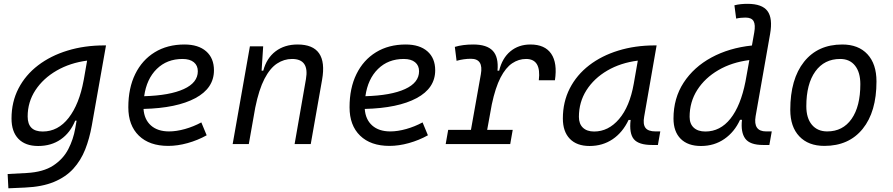

<svg xmlns="http://www.w3.org/2000/svg" viewBox="-20 -763 4728 1017"><path d="M24.4 234.4 20.5 158.7 122.1 153.3Q209.5 148.4 262.2 113.8Q314.9 79.1 341.8 26.9Q368.7 -25.4 378.4 -82.5L385.7 -124H378.4Q352.1 -59.6 301.8 -24.7Q251.5 10.3 182.1 10.3Q114.3 10.3 77.6 -27.6Q41 -65.4 41 -135.3Q41 -223.1 78.1 -294.7Q115.2 -366.2 181.9 -417Q248.5 -467.8 337.9 -495.1Q427.2 -522.5 532.2 -522.5H541.5L466.3 -98.1Q454.1 -29.3 431.2 28.8Q408.2 86.9 368.2 130.9Q328.1 174.8 265.6 200.7Q203.1 226.6 112.3 230.5ZM441.4 -441.9Q351.6 -430.2 280.3 -389.2Q209 -348.1 167.7 -285.4Q126.5 -222.7 126.5 -146Q126.5 -66.4 206.1 -66.4Q287.6 -66.4 343.8 -138.9Q399.9 -211.4 422.9 -336.9L424.3 -343.8Z M875.5 -66.9Q914.6 -66.9 959.7 -79.6Q1004.9 -92.3 1046.4 -114.7L1074.7 -46.4Q1027.3 -20 973.9 -5.1Q920.4 9.8 871.1 9.8Q771.5 9.8 715.6 -44.4Q659.7 -98.6 659.7 -194.8Q659.7 -296.4 696.3 -370.8Q732.9 -445.3 799.8 -486.3Q866.7 -527.3 957 -527.3Q1030.8 -527.3 1072 -491.2Q1113.3 -455.1 1113.3 -390.6Q1113.3 -295.9 1014.9 -243.2Q916.5 -190.4 740.2 -186Q744.1 -129.9 779.5 -98.4Q814.9 -66.9 875.5 -66.9ZM743.7 -253.4Q879.4 -257.3 953.6 -291.3Q1027.8 -325.2 1027.8 -385.7Q1027.8 -416 1006.8 -433.3Q985.8 -450.7 946.8 -450.7Q864.3 -450.7 810.3 -397.7Q756.3 -344.7 743.7 -253.4Z M1212.4 0 1303.7 -517.6H1374L1365.7 -388.7H1374.5Q1392.1 -455.1 1439.7 -491.2Q1487.3 -527.3 1556.2 -527.3Q1719.2 -527.3 1686 -340.3L1626 0H1540.5L1600.6 -344.2Q1619.1 -450.7 1526.9 -450.7Q1484.4 -450.7 1447.3 -426.3Q1410.2 -401.9 1380.9 -345.5Q1351.6 -289.1 1332 -192.9L1297.9 0Z M2047.4 -66.9Q2086.4 -66.9 2131.6 -79.6Q2176.8 -92.3 2218.3 -114.7L2246.6 -46.4Q2199.2 -20 2145.8 -5.1Q2092.3 9.8 2043 9.8Q1943.4 9.8 1887.5 -44.4Q1831.5 -98.6 1831.5 -194.8Q1831.5 -296.4 1868.2 -370.8Q1904.8 -445.3 1971.7 -486.3Q2038.6 -527.3 2128.9 -527.3Q2202.6 -527.3 2243.9 -491.2Q2285.2 -455.1 2285.2 -390.6Q2285.2 -295.9 2186.8 -243.2Q2088.4 -190.4 1912.1 -186Q1916 -129.9 1951.4 -98.4Q1986.8 -66.9 2047.4 -66.9ZM1915.5 -253.4Q2051.3 -257.3 2125.5 -291.3Q2199.7 -325.2 2199.7 -385.7Q2199.7 -416 2178.7 -433.3Q2157.7 -450.7 2118.7 -450.7Q2036.1 -450.7 1982.2 -397.7Q1928.2 -344.7 1915.5 -253.4Z M2340.8 0 2354 -75.2H2474.6L2526.9 -369.1Q2542 -451.7 2474.6 -451.7Q2437 -451.7 2398.4 -440.9L2389.2 -514.6Q2430.7 -527.3 2486.8 -527.3Q2559.1 -527.3 2590.3 -493.9Q2621.6 -460.4 2615.2 -388.7H2624Q2640.1 -455.1 2683.6 -491.2Q2727.1 -527.3 2789.6 -527.3Q2866.2 -527.3 2899.7 -478.3Q2933.1 -429.2 2919.4 -337.9H2834Q2847.7 -450.7 2766.6 -450.7Q2727.1 -450.7 2692.9 -427.7Q2658.7 -404.8 2631.3 -352.1Q2604 -299.3 2585 -210L2560.5 -75.2H2695.8L2682.6 0Z M3103 10.3Q3035.2 10.3 2998.3 -27.8Q2961.4 -65.9 2961.4 -135.3Q2961.4 -223.1 2998 -294.7Q3034.7 -366.2 3100.6 -417Q3166.5 -467.8 3255.4 -495.1Q3344.2 -522.5 3448.7 -522.5H3458L3392.1 -145Q3384.8 -105.5 3398.7 -86.2Q3412.6 -66.9 3452.6 -66.9H3477.5L3464.8 4.9H3434.1Q3363.3 4.9 3337.6 -25.6Q3312 -56.2 3320.3 -127.9H3309.6Q3278.3 -61.5 3225.1 -25.6Q3171.9 10.3 3103 10.3ZM3127 -66.4Q3202.6 -66.4 3259 -132.3Q3315.4 -198.2 3336.9 -319.3L3358.4 -441.9Q3267.1 -430.2 3196.8 -389.2Q3126.5 -348.1 3086.4 -285.2Q3046.4 -222.2 3046.4 -144Q3046.4 -106.9 3067.6 -86.7Q3088.9 -66.4 3127 -66.4Z M3692.9 10.3Q3623.5 10.3 3585.4 -27.8Q3547.4 -65.9 3547.4 -135.3Q3547.4 -242.7 3601.1 -325.2Q3654.8 -407.7 3748.5 -458.5Q3842.3 -509.3 3962.9 -522L3975.1 -590.8Q3982.4 -631.8 3971.7 -650.9Q3960.9 -669.9 3929.2 -669.9Q3917 -669.9 3904.5 -668.7Q3892.1 -667.5 3879.4 -664.6L3870.1 -734.9Q3887.2 -739.3 3904.5 -741Q3921.9 -742.7 3939.5 -742.7Q4017.1 -742.7 4045.4 -704.3Q4073.7 -666 4059.1 -583L3982.4 -147.5Q3968.8 -66.9 4038.1 -66.9H4067.9L4055.2 4.9H4022Q3952.1 4.9 3927.5 -28.8Q3902.8 -62.5 3910.2 -128.4H3899.9Q3870.6 -64 3816.9 -26.9Q3763.2 10.3 3692.9 10.3ZM3928.7 -331.1 3949.2 -444.8Q3856.4 -433.1 3785.2 -391.6Q3713.9 -350.1 3673.3 -286.6Q3632.8 -223.1 3632.8 -144Q3632.8 -106.9 3654.8 -86.7Q3676.8 -66.4 3716.3 -66.4Q3794.9 -66.4 3849.1 -134.5Q3903.3 -202.6 3928.7 -331.1Z M4346.7 9.8Q4261.7 9.8 4213.9 -40.8Q4166 -91.3 4166 -181.2Q4166 -344.2 4239 -435.8Q4312 -527.3 4441.4 -527.3Q4526.9 -527.3 4574.7 -475.8Q4622.6 -424.3 4622.6 -331.5Q4622.6 -170.9 4549.6 -80.6Q4476.6 9.8 4346.7 9.8ZM4361.8 -66.9Q4444.3 -66.9 4490.7 -133.1Q4537.1 -199.2 4537.1 -317.4Q4537.1 -379.9 4509 -415.3Q4481 -450.7 4430.2 -450.7Q4346.2 -450.7 4298.6 -384.5Q4251 -318.4 4251 -200.2Q4251 -137.2 4280.5 -102.1Q4310.1 -66.9 4361.8 -66.9Z"/></svg>

Font: Cascadia Mono PL SemiLight
Style: Italic
Weight: 350
Italic angle: -10°
Monospace: yes
Designer: Aaron Bell
Foundry: Saja Typeworks
Version: Version 2404.023; ttfautohint (v1.8.4)